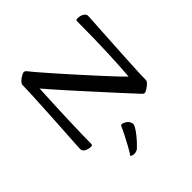

<svg xmlns="http://www.w3.org/2000/svg" viewBox="-227 -837 1271 1271"><g transform="rotate(-45 408.5 -201.5)"><path d="M147.4 13Q134.5 13 119.8 8.6Q105.1 4.2 95.4 -4.9Q85.8 -14 85.8 -27.9Q85.8 -32.8 88 -69.2Q90.2 -105.6 93.7 -161.8Q97.3 -218 101 -283.5Q104.6 -349 108.2 -412Q111.7 -475 113.9 -525.2Q116.1 -575.4 116.1 -600Q116.1 -605.8 123.8 -614.8Q131.6 -623.9 142.9 -632.3Q154.2 -640.7 165.2 -646.3Q176.2 -652 182.7 -652Q187.2 -652 192.5 -648.7Q197.8 -645.3 201.4 -640.4Q210 -628.7 235.4 -599Q260.9 -569.2 296.7 -528.3Q332.5 -487.4 374.7 -440.2Q417 -392.9 459.5 -345.8Q501.9 -298.8 540.5 -257Q579.1 -215.1 608.2 -184.2Q637.3 -153.2 651.8 -139.7Q652.1 -144.4 654.3 -171.1Q656.5 -197.9 659 -242.8Q661.6 -287.6 664.1 -347.9Q666.6 -408.3 668.2 -480.6Q669.7 -553 669.7 -634.6Q669.7 -645.3 672.1 -648.6Q674.6 -652 685 -652Q698.5 -652 712.8 -648Q727 -643.9 737 -634.8Q746.9 -625.7 746.9 -611.8Q746.9 -607.2 744.7 -570.7Q742.6 -534.1 739 -477.5Q735.5 -421 731.8 -355.8Q728.1 -290.7 724.6 -227.7Q721 -164.6 718.8 -114.6Q716.6 -64.6 716.6 -39.7Q716.6 -33.9 708.6 -24.9Q700.5 -15.8 688.8 -7.1Q677.1 1.7 666.5 7.3Q655.9 13 650.1 13Q645.8 13 640.8 9.3Q635.7 5.6 631.4 0.7Q610.7 -21.4 572.3 -63.3Q533.9 -105.3 485.6 -158.3Q437.4 -211.4 387.4 -266.5Q337.4 -321.6 293.2 -370.9Q248.9 -420.2 218.7 -455.1Q188.5 -489.9 179.6 -500.6Q179.3 -493.7 177.9 -464.5Q176.6 -435.3 174.4 -391.3Q172.2 -347.4 170.1 -295.2Q168.1 -243.1 166.4 -189.6Q164.7 -136.1 163.5 -88Q162.3 -39.9 162.3 -4.4Q162.3 5.6 159.6 9.3Q156.8 13 147.4 13ZM314.6 249Q306 249 297.7 245.3Q289.4 241.7 289.4 239.7Q289.4 237.7 299.8 222.6Q307.6 210.8 323.6 181.7Q339.6 152.5 356.7 119.1Q373.8 85.8 384.4 61.3Q387.6 54.5 389.7 52.5Q391.8 50.6 396.3 50.6Q402.9 50.6 410.1 53.6Q417.3 56.6 424.6 61Q432 65.3 436.2 69.8Q444.3 78 447.6 85.7Q450.9 93.5 452.1 100.4Q453.3 111.2 443.1 128.9Q433 146.5 416.6 167.2Q400.3 187.9 383 206.6Q365.7 225.3 352 237.8Q343.7 243.7 335.3 246.3Q326.9 249 314.6 249Z"/></g></svg>

Font: Briem Hand Thin
Style: Regular
Weight: 100
Designer: Gunnlaugur SE Briem, Eben Sorkin
Foundry: Sorkin Type Co.
Version: Version 1.003